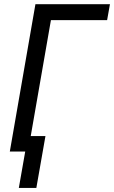

<svg xmlns="http://www.w3.org/2000/svg" viewBox="-20 -731 550 926"><path d="M496.6 -633.8H225.6L115.2 0H27.3L150.9 -710.9H510.3ZM155.3 175.3H70.8L114.7 -74.7H199.2Z"/></svg>

Font: MAUL Condensed Italic
Style: Condenced Regular Italic
Weight: 400
Italic angle: -12°
Designer: MAUL
Version: Version 1.0; 2020; ttfautohint (v1.8.3)